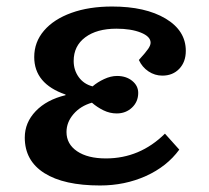

<svg xmlns="http://www.w3.org/2000/svg" viewBox="-20 -555 641 589"><path d="M287 14Q176 14 116 -24Q56 -62 56 -133Q56 -179 89.5 -214Q123 -249 181 -263V-265Q85 -298 85 -380Q85 -426 115 -461Q145 -496 199 -515.5Q253 -535 324 -535Q426 -535 488 -498Q550 -461 550 -399Q550 -365 530 -344Q510 -323 478 -323Q455 -323 435.5 -336Q416 -349 406 -371Q427 -394 434.5 -405Q442 -416 442 -424Q442 -443 412 -455Q382 -467 337 -467Q277 -467 241.5 -440.5Q206 -414 206 -368Q206 -340 221.5 -318.5Q237 -297 264 -290Q279 -303 299.5 -312.5Q320 -322 339 -322Q367 -322 385.5 -307Q404 -292 404 -270Q404 -243 385 -225Q366 -207 338 -207Q317 -207 297.5 -216.5Q278 -226 262 -240Q227 -230 205.5 -205Q184 -180 184 -150Q184 -113 216.5 -91Q249 -69 305 -69Q409 -69 486 -145L530 -96Q492 -44 427.5 -15Q363 14 287 14Z"/></svg>

Font: Literata 7pt SemiBold
Style: Italic
Weight: 600
Italic angle: -2°
Designer: Latin by Veronika Burian and Jose Scaglione. Greek by Irene Vlachou. Cyrillic by Vera Evstafieva
Foundry: TypeTogether
Version: Version 3.002